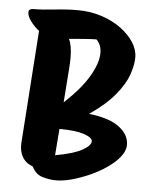

<svg xmlns="http://www.w3.org/2000/svg" viewBox="-53 -778 664 831"><g transform="rotate(5 279.0 -362.0)"><path d="M222 9Q193 9 162.5 0Q132 -9 116 -42Q84 -54 70 -79.5Q56 -105 58 -139L92 -629Q70 -646 54.5 -667.5Q39 -689 39 -705Q39 -714 45 -717.5Q51 -721 58 -721Q99 -721 151.5 -727Q204 -733 251 -733Q307 -733 355.5 -717Q404 -701 440 -674.5Q476 -648 496.5 -616Q517 -584 517 -551Q517 -518 502.5 -476Q488 -434 449 -386.5Q410 -339 339 -290Q429 -280 471.5 -247Q514 -214 514 -171Q514 -144 493 -118Q472 -92 438.5 -69Q405 -46 365.5 -28.5Q326 -11 288.5 -1Q251 9 222 9ZM236 -478 225 -330Q298 -398 331.5 -456Q365 -514 365 -557Q365 -592 343 -614Q324 -614 290.5 -611.5Q257 -609 224 -606Q238 -578 238 -525Q238 -515 237.5 -503Q237 -491 236 -478ZM361 -173Q361 -189 324 -201.5Q287 -214 217 -214L208 -99Q287 -113 324 -133.5Q361 -154 361 -173Z"/></g></svg>

Font: Protest Riot
Style: Regular
Weight: 400
Designer: Octavio Pardo
Foundry: Ashler Design
Version: Version 2.005; ttfautohint (v1.8.4.7-5d5b)